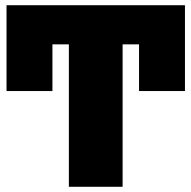

<svg xmlns="http://www.w3.org/2000/svg" viewBox="-20 -716 734 736"><path d="M5 -696V-367H181V-546H244V0H450V-546H513V-367H689V-696Z"/></svg>

Font: Fira Sans Heavy
Style: Regular
Weight: 900
Designer: bBox Type GmbH & Carrois Corporate GbR & Edenspiekermann AG
Foundry: bBox Type GmbH & Carrois Corporate GbR & Edenspiekermann AG
Version: Version 4.300;PS 004.300;hotconv 1.0.88;makeotf.lib2.5.64775